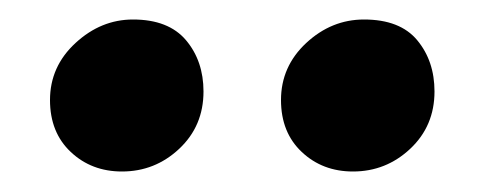

<svg xmlns="http://www.w3.org/2000/svg" viewBox="-20 -826 485 192"><path d="M102 -654.5Q71.5 -654.5 50.8 -674Q30 -693.5 30 -726Q30 -759.5 55.5 -783Q81 -806.5 113 -806.5Q148.5 -806.5 166 -785.8Q183.5 -765 183.5 -734.5Q183.5 -700 159.2 -677.2Q135 -654.5 102 -654.5ZM333 -654.5Q302.5 -654.5 281.8 -674Q261 -693.5 261 -726Q261 -759.5 286.2 -783Q311.5 -806.5 344 -806.5Q380 -806.5 397.2 -785.8Q414.5 -765 414.5 -734.5Q414.5 -700 390.2 -677.2Q366 -654.5 333 -654.5Z"/></svg>

Font: Merriweather Sans Medium
Style: Regular
Weight: 500
Designer: Eben Sorkin
Foundry: Eben Sorkin
Version: Version 2.001